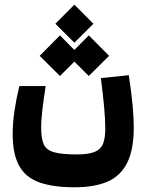

<svg xmlns="http://www.w3.org/2000/svg" viewBox="-20 -606 626 813"><path d="M295.4 187Q203.6 187 145.8 166Q87.9 145 60.8 95.5Q33.7 45.9 33.7 -38.6Q33.7 -86.4 41.5 -138.2Q49.3 -189.9 62 -241.7H173.3Q165.5 -190.9 159.9 -145Q154.3 -99.1 154.3 -65.4Q154.3 -20.5 164.8 4.2Q175.3 28.8 207.8 38.3Q240.2 47.9 305.7 47.9Q355.5 47.9 381.3 36.9Q407.2 25.9 416.5 2Q425.8 -22 425.8 -61.5Q425.8 -100.6 420.7 -155Q415.5 -209.5 407.2 -275.4L525.4 -287.6Q536.6 -213.9 541.5 -160.4Q546.4 -106.9 546.4 -66.4Q546.4 26.9 519 82.5Q491.7 138.2 436.3 162.6Q380.9 187 295.4 187ZM356 -284.2 294.9 -345.2 233.9 -284.2 147.9 -369.6 233.9 -456.1 294.9 -394.5 356 -456.1 441.9 -369.6ZM294.9 -425.3 214.4 -505.4 294.9 -586.4 375.5 -505.4Z"/></svg>

Font: Cascadia Mono
Style: Bold
Weight: 700
Monospace: yes
Designer: Aaron Bell
Foundry: Saja Typeworks
Version: Version 2404.023; ttfautohint (v1.8.4)